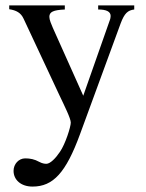

<svg xmlns="http://www.w3.org/2000/svg" viewBox="-20 -470 540 708"><path d="M475 -450H342V-435C373 -435 388 -427 388 -411C388 -407 387 -400 384 -393L287 -117L175 -367C169 -381 162 -397 162 -408C162 -426 176 -433 219 -435V-450H14V-436C40 -432 57 -423 67 -401L199 -119C218 -79 241 -33 241 -18C241 -2 221 61 201 90C185 114 165 134 151 134C145 134 136 133 125 127C107 117 91 114 73 114C49 114 30 135 30 160C30 193 57 218 100 218C176 218 223 167 275 25L425 -384C439 -421 451 -432 475 -435Z"/></svg>

Font: XITS Math
Style: Regular
Weight: 400
Designer: MicroPress Inc., with final additions and corrections provided by Coen Hoffman, Elsevier (retired)
Version: Version 1.108